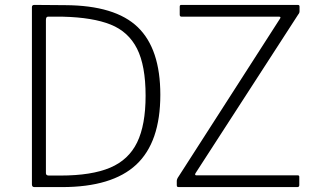

<svg xmlns="http://www.w3.org/2000/svg" viewBox="-20 -762 1294 782"><path d="M246 -741 120 -742C113.3 -742 110 -739 110 -733V-11C110 -3.7 113.3 0 120 0H232C368.7 0 469.7 -30.5 535 -91.5C600.3 -152.5 633 -247.3 633 -376C633 -500.7 602.3 -592.5 541 -651.5C479.7 -710.5 381.3 -740.3 246 -741ZM167 -680C167 -689.3 169.7 -694 175 -694H237C317.7 -692 382.2 -681.3 430.5 -662C478.8 -642.7 514.7 -610 538 -564C561.3 -518 573 -454 573 -372C573 -292.7 561.5 -229.3 538.5 -182C515.5 -134.7 478.8 -100.3 428.5 -79C378.2 -57.7 310.7 -47 226 -47H179C171 -47 167 -50.3 167 -57ZM702 -1.5C703.3 -0.5 705.7 0 709 0H1191C1196.3 0 1199 -2.7 1199 -8V-42C1199 -46 1196.7 -48 1192 -48H779C777 -48 775.7 -48.7 775 -50C774.3 -51.3 774.7 -53.3 776 -56L1194 -702C1194.7 -702.7 1195.8 -704.3 1197.5 -707C1199.2 -709.7 1200 -712.7 1200 -716V-735C1200 -739.7 1197.7 -742 1193 -742H718C714 -742 712 -739.7 712 -735V-702C712 -696.7 714.7 -694 720 -694H1117C1122.3 -694 1123.7 -691.7 1121 -687L708 -44C702.7 -36.7 700 -30.3 700 -25V-8C700 -4.7 700.7 -2.5 702 -1.5Z"/></svg>

Font: Libre Franklin ExtraLight
Style: Regular
Weight: 275
Designer: Pablo Impallari, Rodrigo Fuenzalida
Foundry: Impallari Type
Version: Version 1.002; ttfautohint (v1.5)